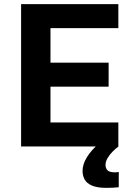

<svg xmlns="http://www.w3.org/2000/svg" viewBox="-20 -708 647 928"><path d="M82 0V-688H552V-572H224V-405H505V-289H224V-116H552V0ZM495 200Q449 200 423.5 188.5Q398 177 388.5 158.5Q379 140 379 118Q379 86 400 52Q421 18 454 -10L553 0Q540 9 525 24Q510 39 500 56Q490 73 490 89Q490 105 499.5 115Q509 125 537 125Q540 125 544.5 124.5Q549 124 554 123V197Q527 200 495 200Z"/></svg>

Font: Saira SemiBold
Style: Regular
Weight: 600
Designer: Hector Gatti with collaboration of the Omnibus-Type team
Foundry: Omnibus-Type
Version: Version 1.100; ttfautohint (v1.8.3)